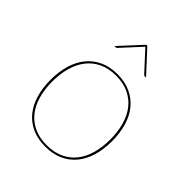

<svg xmlns="http://www.w3.org/2000/svg" viewBox="-197 -819 945 945"><g transform="rotate(45 275.0 -347.0)"><path d="M61 0ZM275 -498Q326.5 -498 366.5 -479.8Q406.5 -461.5 433.8 -428.5Q461 -395.5 475 -348.8Q489 -302 489 -245Q489 -188 475 -141.8Q461 -95.5 433.8 -62.5Q406.5 -29.5 366.5 -11.8Q326.5 6 275 6Q223 6 183.2 -11.8Q143.5 -29.5 116.2 -62.5Q89 -95.5 75 -141.8Q61 -188 61 -245Q61 -302 75 -348.8Q89 -395.5 116.2 -428.5Q143.5 -461.5 183.2 -479.8Q223 -498 275 -498ZM275 -4Q325 -4 363 -21.5Q401 -39 426.2 -70.5Q451.5 -102 464.2 -146.5Q477 -191 477 -245Q477 -299 464.2 -343.8Q451.5 -388.5 426.2 -420.5Q401 -452.5 363 -470.2Q325 -488 275 -488Q224.5 -488 186.8 -470.2Q149 -452.5 123.8 -420.5Q98.5 -388.5 85.8 -343.8Q73 -299 73 -245Q73 -191 85.8 -146.5Q98.5 -102 123.8 -70.5Q149 -39 186.8 -21.5Q224.5 -4 275 -4ZM386 -585H377Q373 -585 369 -589L279 -687L276 -690L273 -687L183 -589Q181.5 -587.5 179.5 -586.2Q177.5 -585 175 -585H166L272 -700H280Z"/></g></svg>

Font: Lato Hairline
Style: Regular
Weight: 100
Designer: Lukasz Dziedzic
Foundry: tyPoland Lukasz Dziedzic
Version: Version 2.007; 2014-02-27